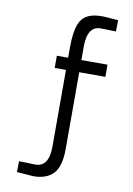

<svg xmlns="http://www.w3.org/2000/svg" viewBox="-100 -749 730 1056"><g transform="rotate(10 265.0 -221.0)"><path d="M312 66Q312 164 274 204.5Q236 245 162 245L70 238L71 177L78 178Q85 178 95.5 178Q106 178 118 178.5Q130 179 142 179.5Q154 180 162 180Q238 180 238 66V-362H175V-430H238V-484Q238 -586 262 -631.5Q286 -677 349 -685Q361 -687 390 -687L473 -681L472 -618Q417 -620 387 -620Q312 -620 312 -505V-430H458V-362H312Z"/></g></svg>

Font: TitilliumText22L Rg
Style: Regular
Weight: 400
Designer: Campivisivi
Foundry: Campivisivi
Version: 1.000